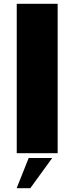

<svg xmlns="http://www.w3.org/2000/svg" viewBox="-20 -805 398 1009"><path d="M68 0V-785H283V0ZM67.6 183.9 130.7 25.3H254.4L139.3 183.9Z"/></svg>

Font: Anybody ExtraExpanded ExtraBold
Style: Regular
Weight: 800
Width: 8
Designer: Tyler Finck
Foundry: Etcetera Type Company
Version: Version 1.010; ttfautohint (v1.8.3) -l 8 -r 50 -G 200 -x 14 